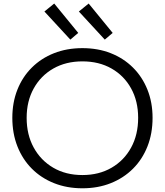

<svg xmlns="http://www.w3.org/2000/svg" viewBox="-20 -1028 909 1059"><path d="M434.5 10.5Q349 10.5 278 -17.8Q207 -46 155.5 -97.8Q104 -149.5 76 -220.8Q48 -292 48 -378Q48 -463 76 -533.5Q104 -604 155.5 -655.2Q207 -706.5 277.8 -734.5Q348.5 -762.5 434.5 -762.5Q520.5 -762.5 591.2 -734.5Q662 -706.5 713.5 -655.2Q765 -604 793.2 -533.5Q821.5 -463 821.5 -378Q821.5 -292 793.5 -220.8Q765.5 -149.5 713.8 -97.8Q662 -46 591.2 -17.8Q520.5 10.5 434.5 10.5ZM434.5 -62.5Q526 -62.5 595.2 -102.8Q664.5 -143 703.2 -214Q742 -285 742 -378Q742 -470 703.2 -540.2Q664.5 -610.5 595.2 -650Q526 -689.5 434.5 -689.5Q343.5 -689.5 274.2 -650Q205 -610.5 166 -540.2Q127 -470 127 -378Q127 -285 166 -214Q205 -143 274 -102.8Q343 -62.5 434.5 -62.5ZM469 -1008.5 415 -964.5 558 -809.5 601.5 -846.5ZM279 -1008.5 225 -964.5 368 -809.5 411.5 -846.5Z"/></svg>

Font: Hepta Slab
Style: Regular
Weight: 400
Designer: Michael LaGattuta
Foundry: Michael LaGattuta
Version: Version 1.100